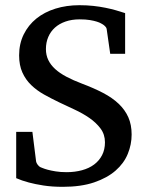

<svg xmlns="http://www.w3.org/2000/svg" viewBox="-20 -703 566 735"><path d="M483.9 -188Q483.9 -149.9 469.2 -114Q454.6 -78.1 422.6 -50Q390.6 -22 340.6 -4.9Q290.5 12.2 220.2 12.2Q179.2 12.2 146.5 7.1Q113.8 2 90.3 -4.4Q63 -11.7 42 -21V-198.2H104L118.2 -85Q119.1 -79.1 124.3 -72.3Q129.4 -65.4 134.8 -63Q136.2 -62.5 143.3 -59.6Q150.4 -56.6 162.8 -53.2Q175.3 -49.8 193.4 -46.9Q211.4 -43.9 234.9 -43.9Q266.6 -43.9 293.7 -51.3Q320.8 -58.6 340.3 -73.2Q359.9 -87.9 370.8 -109.1Q381.8 -130.4 381.8 -158.2Q381.8 -188.5 364.7 -211.2Q347.7 -233.9 321.8 -251.7Q295.9 -269.5 265.1 -283.7Q234.4 -297.9 207 -311Q176.3 -325.7 148.4 -341.3Q120.6 -356.9 99.4 -377.4Q78.1 -397.9 65.7 -425.5Q53.2 -453.1 53.2 -491.2Q53.2 -535.6 70.8 -571.3Q88.4 -606.9 119.1 -631.8Q149.9 -656.7 192.1 -669.9Q234.4 -683.1 284.2 -683.1Q312.5 -683.1 337.2 -680.4Q361.8 -677.7 383.5 -673.3Q405.3 -668.9 423.8 -663.6Q442.4 -658.2 459 -652.8V-497.1H401.9L388.2 -592.8Q387.2 -597.7 382.3 -602.5Q377.4 -607.4 373 -609.9Q372.1 -610.4 366.7 -613.5Q361.3 -616.7 350.8 -620.1Q340.3 -623.5 324.2 -626.2Q308.1 -628.9 285.2 -628.9Q254.9 -628.9 231 -620.6Q207 -612.3 190.4 -597.4Q173.8 -582.5 164.8 -561.5Q155.8 -540.5 155.8 -515.1Q155.8 -492.2 164.8 -473.4Q173.8 -454.6 191.2 -438.7Q208.5 -422.9 234.4 -409.2Q260.3 -395.5 293.9 -382.8Q339.4 -365.7 374.8 -347.2Q410.2 -328.6 434.3 -305.7Q458.5 -282.7 471.2 -254.2Q483.9 -225.6 483.9 -188Z"/></svg>

Font: Charis SIL Cyr
Style: Regular
Weight: 400
Foundry: SIL International
Version: Version 5.000